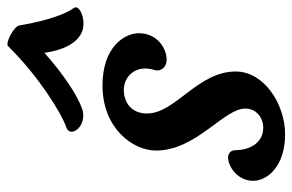

<svg xmlns="http://www.w3.org/2000/svg" viewBox="-160 -652 815 536"><g transform="rotate(-90 248.0 -383.5)"><path d="M11.7 -84.5C11.7 -47.4 49.8 4.4 141.6 4.4C225.6 4.4 316.9 -54.2 316.9 -133.3C316.9 -240.2 199.7 -301.8 199.7 -380.9C199.7 -424.3 229.5 -445.8 266.1 -445.8C303.7 -445.8 337.9 -411.1 320.8 -359.4C316.4 -345.2 326.2 -330.1 341.8 -327.1C372.6 -321.3 423.8 -347.7 423.8 -403.8C423.8 -444.3 384.8 -505.4 277.8 -505.4C159.2 -505.4 96.2 -421.4 96.2 -356C96.2 -243.7 213.4 -167 213.4 -106.9C213.4 -72.8 184.1 -56.6 160.6 -56.6C113.3 -56.6 97.2 -100.6 97.2 -134.8C97.2 -150.4 83.5 -154.8 77.6 -154.8C51.3 -154.8 11.7 -128.4 11.7 -84.5ZM214.8 -563C252 -576.7 306.6 -612.3 369.1 -667.5C377.9 -603.5 404.8 -561 446.3 -558.6C473.6 -556.6 503.9 -571.8 494.1 -585.4C468.3 -622.1 453.6 -690.9 445.3 -737.8C442.4 -753.4 396 -777.3 387.7 -769C304.2 -683.6 197.3 -618.2 162.1 -606.9C127.4 -596.2 165.5 -544.4 214.8 -563Z"/></g></svg>

Font: Courgette
Style: Regular
Weight: 400
Designer: Karolina Lach
Foundry: Karolina Lach
Version: Version 1.002